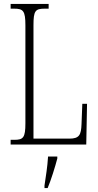

<svg xmlns="http://www.w3.org/2000/svg" viewBox="-20 -734 499 975"><path d="M34 0H418L422 -207H398L394 -104C392 -49 383 -30 332 -30H150V-606C150 -679 159 -690 207 -690H227V-714H34V-690H52C98 -690 109 -679 109 -605V-108C109 -35 98 -24 53 -24H34ZM206 208V221H222C239 181 260 113 271 71V61H224C221 113 213 160 206 208Z"/></svg>

Font: Noto Serif Tamil ExtraCondensed ExtraLight
Style: Regular
Weight: 200
Width: 2
Designer: Indian Type Foundry, Tom Grace, and the Monotype Design Team
Foundry: Monotype Imaging Inc.
Version: Version 2.004